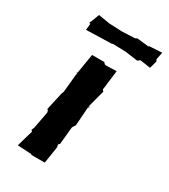

<svg xmlns="http://www.w3.org/2000/svg" viewBox="-177 -794 775 882"><g transform="rotate(30 210.5 -353.0)"><path d="M206 3 220 -87 219 -89 217 -100 224 -107 233 -199 239 -210 244 -216 251 -314 259 -323 251 -320 276 -414 269 -421 282 -526 226 -524 219 -526 212 -534H147L130 -431L125 -426H131L128 -417L119 -323L114 -310L93 -216L98 -213L101 -202L84 -112L78 -97L84 -91L59 -4L133 0L135 3ZM407 -616 418 -655 413 -665 421 -704 352 -700 353 -697 290 -704 279 -699 213 -696 143 -699 83 -709 66 -664 62 -659 67 -652 69 -660 65 -620 202 -624V-626L274 -624L339 -615L352 -624Z"/></g></svg>

Font: Asimov Print
Style: DIt
Weight: 250
Width: 0
Designer: Google
Version: Version 2.000980: 2014